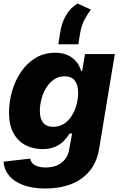

<svg xmlns="http://www.w3.org/2000/svg" viewBox="-21 -847 677 1082"><path d="M235.4 215.3Q161.1 215.3 109.1 195.6Q57.1 175.8 29.3 141.6Q1.5 107.4 -1 64L149.4 46.9Q151.9 61.5 161.9 72.8Q171.9 84 190.2 90.3Q208.5 96.7 236.3 96.7Q291.5 96.7 325.9 70.1Q360.4 43.5 369.1 -5.4L385.3 -94.7L370.6 -94.2Q356 -69.3 334.7 -49.3Q313.5 -29.3 285.2 -18.1Q256.8 -6.8 218.8 -6.8Q164.6 -6.8 121.8 -29.5Q79.1 -52.2 54.4 -97.7Q29.8 -143.1 29.8 -211.9Q29.8 -273.4 47.1 -333.5Q64.5 -393.6 97.9 -442.6Q131.3 -491.7 179.9 -520.8Q228.5 -549.8 290 -549.8Q323.7 -549.8 348.9 -540.8Q374 -531.7 391.8 -516.6Q409.7 -501.5 420.7 -483.2Q431.6 -464.8 436.5 -446.3L441.9 -446.8L458 -542.5H626L537.6 -8.3Q524.9 67.9 483.4 117.4Q441.9 167 378.4 191.2Q314.9 215.3 235.4 215.3ZM278.8 -132.3Q314 -132.3 340.3 -149.9Q366.7 -167.5 384.3 -196Q401.9 -224.6 410.6 -258.5Q419.4 -292.5 419.4 -324.7Q419.4 -368.7 400.4 -392.8Q381.3 -417 343.3 -417Q309.1 -417 283 -398.9Q256.8 -380.9 239 -351.6Q221.2 -322.3 212.4 -287.8Q203.6 -253.4 203.6 -221.2Q203.6 -178.2 222.4 -155.3Q241.2 -132.3 278.8 -132.3ZM307.6 -597.7 318.8 -667Q325.2 -706.5 339.1 -737.3Q353 -768.1 372.6 -790.5Q392.1 -813 416 -827.1L491.2 -793Q476.1 -773.9 457 -739.3Q438 -704.6 430.7 -660.6L420.4 -597.7Z"/></svg>

Font: Inter 16pt ExtraBold
Style: Italic
Weight: 800
Italic angle: -9.3988°
Version: Version 4.001;git-66647c0bb